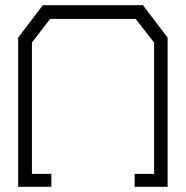

<svg xmlns="http://www.w3.org/2000/svg" viewBox="-20 -720 716 740"><path d="M626 -575V0H499V-50H574V-556L503 -647H173L103 -556V-50H178V0H50V-575L145 -700H531Z"/></svg>

Font: Turret Road
Style: Regular
Weight: 400
Designer: Noponies
Foundry: Noponies
Version: Version 1.001; ttfautohint (v1.8)